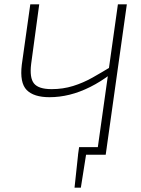

<svg xmlns="http://www.w3.org/2000/svg" viewBox="-20 -710 646 881"><path d="M343 -35H470L465 0H338ZM339 -7H376L351 151H322ZM160 -690 123 -417Q115 -353 136 -327Q157 -301 217 -301Q269 -301 315.5 -315.5Q362 -330 404.5 -354Q447 -378 488 -403V-370Q442 -335 394 -311Q346 -287 299.5 -275.5Q253 -264 207 -264Q135 -264 102.5 -297Q70 -330 80 -413L119 -690ZM562 -690 465 0H424L521 -690Z"/></svg>

Font: Exo 2 ExtraLight
Style: Italic
Weight: 250
Italic angle: -8°
Designer: Natanael Gama
Foundry: Natanael Gama
Version: Version 2.010